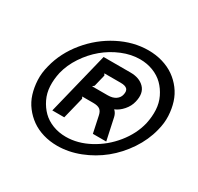

<svg xmlns="http://www.w3.org/2000/svg" viewBox="-176 -1035 1311 1271"><g transform="rotate(30 480.0 -400.0)"><path d="M616.2 -488.8Q623.5 -519 609.6 -533Q595.7 -546.9 561 -546.9H435.1L442.9 -534.2L420.9 -443.8L407.2 -432.1H526.9Q564.9 -432.1 587.9 -448Q610.8 -463.9 616.2 -488.8ZM636.2 -328.1 671.9 -162.1H569.8L543 -288.1Q537.1 -316.4 520.8 -328.6Q504.4 -340.8 469.2 -340.8H384.8L392.1 -328.1L351.1 -162.1H259.8L377 -638.2H583Q651.4 -638.2 689 -599.4Q726.6 -560.5 709 -488.8Q700.2 -450.7 672.1 -418.5Q644 -386.2 610.8 -373Q629.9 -356.4 636.2 -328.1ZM841.8 -399.9Q854 -456.1 851.3 -507.1Q848.6 -558.1 827.6 -601.8Q806.6 -645.5 774.4 -677.5Q742.2 -709.5 695.6 -727.8Q648.9 -746.1 595.2 -746.1Q527.8 -746.1 459 -717.8Q390.1 -689.5 334 -642.6Q277.8 -595.7 235.6 -532Q193.4 -468.3 176.8 -399.9Q164.6 -344.2 167.2 -293.5Q169.9 -242.7 190.9 -199Q211.9 -155.3 244.1 -123.3Q276.4 -91.3 323 -73.2Q369.6 -55.2 423.8 -55.2Q513.7 -55.2 602.5 -102.8Q691.4 -150.4 755.6 -229.7Q819.8 -309.1 841.8 -399.9ZM930.2 -400.9Q908.7 -314.5 856 -235.6Q803.2 -156.7 732.7 -99.6Q662.1 -42.5 575.9 -8.8Q489.7 24.9 403.8 24.9Q346.7 24.9 295.9 9.8Q245.1 -5.4 206.1 -33.2Q167 -61 137.5 -99.9Q107.9 -138.7 93.3 -186Q78.6 -233.4 75.9 -287.8Q73.2 -342.3 88.9 -400.9Q117.7 -516.1 198 -613.8Q278.3 -711.4 388.9 -768.3Q499.5 -825.2 613.8 -825.2Q670.9 -825.2 721.9 -810.1Q772.9 -794.9 812.3 -767.3Q851.6 -739.7 881.1 -700.9Q910.6 -662.1 925.5 -615Q940.4 -567.9 943.1 -513.7Q945.8 -459.5 930.2 -400.9Z"/></g></svg>

Font: Sinkin Sans 600 SemiBold Italic
Style: Regular
Weight: 600
Italic angle: -112°
Designer: Keith Bates
Foundry: K-Type
Version: Sinkin Sans (version 1.0)  by Keith Bates   •   © 2014   www